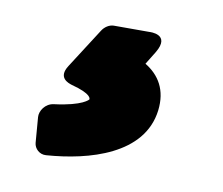

<svg xmlns="http://www.w3.org/2000/svg" viewBox="-44 -79 432 372"><g transform="rotate(10 172.0 107.0)"><path d="M80 64C63 90 86 97 92 99C134 110 131 120 131 121C131 121 121 135 65 142C48 144 38 160 39 172L43 222C44 233 54 243 67 242C151 236 255 207 266 119C271 78 254 51 226 34L242 8C265 -31 223 -28 223 -28H153C144 -28 135 -22 130 -14Z"/></g></svg>

Font: Falling Sky
Style: BlkObl
Weight: 900
Designer: Paul D. Hunt
Foundry: Adobe Systems Incorporated
Version: Version 1.02